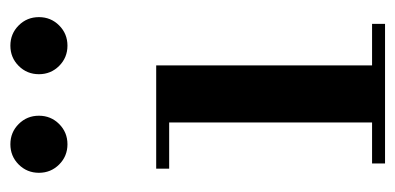

<svg xmlns="http://www.w3.org/2000/svg" viewBox="-216 -546 762 370"><g transform="rotate(-90 165.0 -361.0)"><path d="M25 -441H224V-25H304V0H35V-25H114V-416H25ZM17 -667Q17 -690 33 -706Q49 -722 72 -722Q95 -722 111 -706Q127 -690 127 -667Q127 -644 111 -628Q95 -612 72 -612Q49 -612 33 -628Q17 -644 17 -667ZM207 -667Q207 -690 223 -706Q239 -722 262 -722Q285 -722 301 -706Q317 -690 317 -667Q317 -644 301 -628Q285 -612 262 -612Q239 -612 223 -628Q207 -644 207 -667Z"/></g></svg>

Font: Libre Bodoni
Style: Regular
Weight: 400
Designer: Pablo Impallari, Rodrigo Fuenzalida
Foundry: Pablo Impallari, Rodrigo Fuenzalida
Version: Version 1.001; ttfautohint (v1.5.65-e2d9)